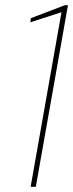

<svg xmlns="http://www.w3.org/2000/svg" viewBox="-20 -720 282 740"><path d="M98 0 217 -673 97 -634 99 -650 230 -700H242L118 0Z"/></svg>

Font: DM Sans Thin
Style: Italic
Weight: 250
Italic angle: -10°
Designer: Colophon Foundry, Jonny Pinhorn
Foundry: Colophon Foundry
Version: Version 4.004;gftools[0.9.30]